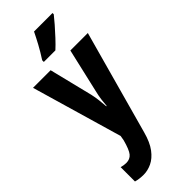

<svg xmlns="http://www.w3.org/2000/svg" viewBox="-319 -803 1080 1080"><g transform="rotate(-45 221.0 -263.0)"><path d="M3 -546H143L207 -287Q213 -260 216 -234Q219 -208 221 -181H224Q226 -207 229 -230Q232 -253 240 -286L300 -546H439L268 73Q251 136 223.5 172.5Q196 209 163 224.5Q130 240 98 240Q81 240 65.5 238Q50 236 36 232V118Q57 124 75 124Q105 124 122 103.5Q139 83 155 23L160 -6ZM378 -756Q364 -738 340.5 -711Q317 -684 290.5 -655.5Q264 -627 241 -606H149V-619Q175 -659 195 -696Q215 -733 231 -766H378Z"/></g></svg>

Font: Noto Sans Sinhala UI ExtraCondensed
Style: Bold
Weight: 700
Width: 2
Designer: Jelle Bosma - Monotype Design Team
Foundry: Monotype Imaging Inc.
Version: Version 2.006; ttfautohint (v1.8.4.7-5d5b)